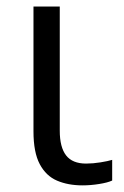

<svg xmlns="http://www.w3.org/2000/svg" viewBox="-20 -555 379 585"><path d="M162.1 -535.2V-156.7Q162.1 -106.4 181.4 -81.5Q200.7 -56.6 242.2 -56.6Q263.2 -56.6 286.1 -60.3Q309.1 -64 321.8 -67.9V-4.9Q308.1 1.5 282.2 5.6Q256.3 9.8 231.4 9.8Q187.5 9.8 153.8 -4.6Q120.1 -19 101.1 -54.9Q82 -90.8 82 -154.8V-535.2Z"/></svg>

Font: Wonky
Style: Regular
Weight: 400
Designer: Monotype Design Team
Foundry: Monotype Imaging Inc.
Version: Version 3.000